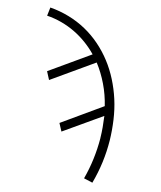

<svg xmlns="http://www.w3.org/2000/svg" viewBox="-53 -584 707 844"><g transform="rotate(5 300.0 -162.5)"><path d="M386 213 348 197Q368 154 382 108.5Q396 63 404 16Q404 15 404 15Q404 15 404 15Q408 -10 410 -34.5Q412 -59 413 -84L231 1L219 -36L411 -127Q408 -177 394.5 -225Q381 -273 359 -315L157 -220L145 -258L338 -349Q320 -376 296.5 -400.5Q273 -425 246 -444.5Q219 -464 188 -478.5Q157 -493 124 -501L135 -538Q178 -527 217.5 -507.5Q257 -488 290.5 -461Q324 -434 351 -400.5Q378 -367 398 -329Q418 -291 431 -248.5Q444 -206 450 -162Q456 -118 454.5 -71Q453 -24 446 21Q438 71 423 119Q408 167 386 213Z"/></g></svg>

Font: Iosevka Slab XLtExObl
Style: Regular
Weight: 200
Width: 7
Italic angle: -9°
Monospace: yes
Designer: Belleve Invis
Foundry: Belleve Invis
Version: Version 11.1.1; ttfautohint (v1.8.3)